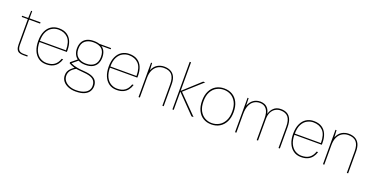

<svg xmlns="http://www.w3.org/2000/svg" viewBox="-31 -1609 5281 2731"><g transform="rotate(20 2609.5 -244.0)"><path d="M236 0Q200 0 175.5 -11Q151 -22 138.5 -49Q126 -76 126 -122V-503H34V-521H126L130 -631H146V-522H312V-503H146V-122Q146 -67 167.5 -42.5Q189 -18 239 -18H302V0Z M588 12Q519 12 470.5 -23Q422 -58 396.5 -119.5Q371 -181 371 -262Q371 -352 399 -412Q427 -472 476 -502.5Q525 -533 588 -533Q664 -533 712.5 -501Q761 -469 784.5 -412.5Q808 -356 808 -283Q808 -275 808 -269Q808 -263 807 -254H382V-272H788Q788 -401 733.5 -457Q679 -513 588 -513Q540 -513 495 -489Q450 -465 421.5 -411Q393 -357 393 -267V-258Q393 -173 420 -117.5Q447 -62 491.5 -35Q536 -8 588 -8Q662 -8 706.5 -41Q751 -74 772 -138H794Q781 -94 755 -60Q729 -26 688 -7Q647 12 588 12Z M1113 232Q1051 232 1001 211.5Q951 191 922 154Q893 117 893 66Q893 35 903 10Q913 -15 936 -38.5Q959 -62 999 -89L1021 -78Q960 -44 937.5 -10Q915 24 915 64Q915 108 941 141.5Q967 175 1012.5 193.5Q1058 212 1113 212Q1178 212 1223.5 195.5Q1269 179 1293 148.5Q1317 118 1317 75Q1317 11 1275 -22Q1233 -55 1128 -62Q1077 -65 1040 -70.5Q1003 -76 977.5 -83.5Q952 -91 933.5 -99.5Q915 -108 900 -117V-133L992 -208L1014 -201L915 -119L909 -133Q923 -128 937 -120.5Q951 -113 973 -106Q995 -99 1032 -92.5Q1069 -86 1129 -82Q1207 -77 1253 -57.5Q1299 -38 1319 -5.5Q1339 27 1339 72Q1339 115 1316.5 151.5Q1294 188 1244.5 210Q1195 232 1113 232ZM1117 -171Q1051 -171 1008.5 -195Q966 -219 945.5 -260Q925 -301 925 -351Q925 -406 945.5 -446.5Q966 -487 1008.5 -510Q1051 -533 1117 -533Q1185 -533 1227.5 -510Q1270 -487 1289.5 -446.5Q1309 -406 1309 -351Q1309 -301 1289.5 -260Q1270 -219 1227.5 -195Q1185 -171 1117 -171ZM1117 -191Q1201 -191 1244.5 -232.5Q1288 -274 1288 -352Q1288 -435 1244.5 -474Q1201 -513 1117 -513Q1041 -513 993.5 -474Q946 -435 946 -352Q946 -272 993.5 -231.5Q1041 -191 1117 -191ZM1209 -503 1200 -521H1380V-503Z M1655 12Q1586 12 1537.5 -23Q1489 -58 1463.5 -119.5Q1438 -181 1438 -262Q1438 -352 1466 -412Q1494 -472 1543 -502.5Q1592 -533 1655 -533Q1731 -533 1779.5 -501Q1828 -469 1851.5 -412.5Q1875 -356 1875 -283Q1875 -275 1875 -269Q1875 -263 1874 -254H1449V-272H1855Q1855 -401 1800.5 -457Q1746 -513 1655 -513Q1607 -513 1562 -489Q1517 -465 1488.5 -411Q1460 -357 1460 -267V-258Q1460 -173 1487 -117.5Q1514 -62 1558.5 -35Q1603 -8 1655 -8Q1729 -8 1773.5 -41Q1818 -74 1839 -138H1861Q1848 -94 1822 -60Q1796 -26 1755 -7Q1714 12 1655 12Z M1985 0V-521H2001L2007 -414Q2033 -477 2080 -505Q2127 -533 2184 -533Q2238 -533 2279 -512.5Q2320 -492 2343 -447.5Q2366 -403 2366 -330V0H2346V-325Q2346 -422 2306.5 -467.5Q2267 -513 2184 -513Q2132 -513 2091.5 -488Q2051 -463 2028 -415Q2005 -367 2005 -296V0Z M2787 0 2512 -282 2774 -521H2805L2537 -280V-286L2818 0ZM2498 0V-720H2518V0Z M3089 12Q3018 12 2964.5 -20.5Q2911 -53 2881.5 -114.5Q2852 -176 2852 -261Q2852 -347 2882.5 -408Q2913 -469 2967 -501Q3021 -533 3092 -533Q3163 -533 3216.5 -501Q3270 -469 3300 -408Q3330 -347 3330 -261Q3330 -175 3299 -114Q3268 -53 3214 -20.5Q3160 12 3089 12ZM3089 -8Q3148 -8 3197.5 -36Q3247 -64 3277.5 -120.5Q3308 -177 3308 -261Q3308 -347 3278 -403Q3248 -459 3199 -486Q3150 -513 3092 -513Q3034 -513 2984.5 -486Q2935 -459 2904.5 -403Q2874 -347 2874 -261Q2874 -176 2903.5 -120Q2933 -64 2982 -36Q3031 -8 3089 -8Z M3446 0V-521H3462L3466 -408Q3490 -471 3534.5 -502Q3579 -533 3638 -533Q3667 -533 3697.5 -522.5Q3728 -512 3752 -483.5Q3776 -455 3788 -401Q3801 -456 3842 -494.5Q3883 -533 3950 -533Q4005 -533 4043.5 -511.5Q4082 -490 4103 -443Q4124 -396 4124 -318V0H4104V-320Q4104 -421 4066 -467Q4028 -513 3950 -513Q3908 -513 3872.5 -492Q3837 -471 3815.5 -429.5Q3794 -388 3794 -325V0H3774V-325Q3774 -423 3737.5 -468Q3701 -513 3638 -513Q3586 -513 3547 -486.5Q3508 -460 3487 -409Q3466 -358 3466 -282V0Z M4447 12Q4378 12 4329.5 -23Q4281 -58 4255.5 -119.5Q4230 -181 4230 -262Q4230 -352 4258 -412Q4286 -472 4335 -502.5Q4384 -533 4447 -533Q4523 -533 4571.5 -501Q4620 -469 4643.5 -412.5Q4667 -356 4667 -283Q4667 -275 4667 -269Q4667 -263 4666 -254H4241V-272H4647Q4647 -401 4592.5 -457Q4538 -513 4447 -513Q4399 -513 4354 -489Q4309 -465 4280.5 -411Q4252 -357 4252 -267V-258Q4252 -173 4279 -117.5Q4306 -62 4350.5 -35Q4395 -8 4447 -8Q4521 -8 4565.5 -41Q4610 -74 4631 -138H4653Q4640 -94 4614 -60Q4588 -26 4547 -7Q4506 12 4447 12Z M4777 0V-521H4793L4799 -414Q4825 -477 4872 -505Q4919 -533 4976 -533Q5030 -533 5071 -512.5Q5112 -492 5135 -447.5Q5158 -403 5158 -330V0H5138V-325Q5138 -422 5098.5 -467.5Q5059 -513 4976 -513Q4924 -513 4883.5 -488Q4843 -463 4820 -415Q4797 -367 4797 -296V0Z"/></g></svg>

Font: DM Sans 10pt Thin
Style: Regular
Weight: 250
Version: Version 4.004;gftools[0.9.30]